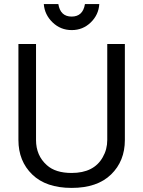

<svg xmlns="http://www.w3.org/2000/svg" viewBox="-20 -906 700 938"><path d="M156 -691V-222Q156 -146 209 -99Q251 -61 330 -61Q439 -61 482 -138Q504 -176 504 -222V-691H590V-222Q590 -119 522.5 -53.5Q455 12 330 12Q205 12 137.5 -53.5Q70 -119 70 -222V-691ZM194 -886H265Q275 -825 330 -825Q385 -825 395 -886H465Q462 -834 423.5 -796.5Q385 -759 330.5 -759Q276 -759 237 -796.5Q198 -834 194 -886Z"/></svg>

Font: Average Sans
Style: Regular
Weight: 400
Designer: Eduardo Rodriguez Tunni
Foundry: Eduardo Rodriguez Tunni
Version: Version 1.002